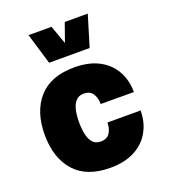

<svg xmlns="http://www.w3.org/2000/svg" viewBox="-145 -907 893 1015"><g transform="rotate(-20 301.0 -399.5)"><path d="M301.3 -560.1Q384.3 -560.1 440.4 -530Q496.6 -500 525.4 -447.8Q554.2 -395.5 554.2 -329.6L367.7 -330.1Q367.7 -364.7 352.1 -388.7Q336.4 -412.6 301.3 -412.6Q272.5 -412.6 256.1 -393.8Q239.7 -375 233.4 -344.5Q227.1 -314 227.1 -279.3Q227.1 -243.7 233.2 -212.9Q239.3 -182.1 255.4 -162.8Q271.5 -143.6 301.3 -143.6Q336.4 -143.6 352.1 -167.7Q367.7 -191.9 367.7 -226.1H554.2Q554.2 -161.1 525.6 -108.9Q497.1 -56.6 440.7 -26.1Q384.3 4.4 301.3 4.4Q168.5 4.4 101.1 -71.8Q33.7 -147.9 33.7 -277.8Q33.7 -407.7 101.1 -483.9Q168.5 -560.1 301.3 -560.1ZM133.8 -802.7H262.7L300.3 -697.8L337.4 -802.7H466.8L414.1 -628.4H186Z"/></g></svg>

Font: Estedad-FD Black
Style: Regular
Weight: 900
Designer: Amin Abedi
Version: Version 7.3